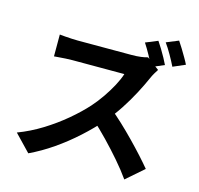

<svg xmlns="http://www.w3.org/2000/svg" viewBox="-128 -1005 1257 1211"><g transform="rotate(15 500.0 -399.5)"><path d="M768.4 -831.9Q781.4 -813.3 796.8 -787.8Q812.2 -762.2 826 -737.2Q839.8 -712.2 847.7 -694.9L767.5 -660.6Q751.9 -691.4 730.5 -730.2Q709.1 -769 689.1 -799.4ZM894.4 -866.9Q907.6 -848.1 922.8 -822.8Q938 -797.5 952.4 -773Q966.7 -748.5 975.1 -730.9L895.6 -696.6Q880.2 -728.3 858 -767.3Q835.8 -806.4 815.3 -834.4ZM813.9 -653.7Q807.7 -645 796.6 -626.1Q785.5 -607.2 778.8 -591.2Q758.2 -544.1 727.6 -485.9Q697 -427.6 658.6 -368.9Q620.2 -310.3 577.1 -260.2Q521.3 -196.3 453.8 -135.2Q386.3 -74 311.7 -22.4Q237.1 29.3 159.2 66L55.6 -41.9Q136.6 -72.5 212.8 -119.7Q288.9 -167 354 -221.8Q419.1 -276.7 465.7 -328.6Q499.2 -366.2 528.8 -409.4Q558.4 -452.6 581.3 -495.4Q604.3 -538.2 615.2 -573.5Q605.1 -573.5 579 -573.5Q552.9 -573.5 518.3 -573.5Q483.6 -573.5 446 -573.5Q408.3 -573.5 373.6 -573.5Q339 -573.5 312.9 -573.5Q286.7 -573.5 275.8 -573.5Q255.4 -573.5 232 -572.1Q208.6 -570.7 188.5 -569Q168.4 -567.4 157.5 -566.6V-709.1Q171.5 -707.6 193.8 -705.8Q216.1 -704 238.8 -702.9Q261.4 -701.8 275.8 -701.8Q289.1 -701.8 316.8 -701.8Q344.6 -701.8 380.6 -701.8Q416.7 -701.8 455.2 -701.8Q493.8 -701.8 529.2 -701.8Q564.5 -701.8 591 -701.8Q617.4 -701.8 628.5 -701.8Q661.7 -701.8 689.4 -705.5Q717.2 -709.2 732.2 -714.4ZM590.1 -343.1Q629.2 -311.8 673 -270.8Q716.8 -229.8 759.7 -185.7Q802.7 -141.6 839.4 -101.1Q876 -60.5 900.7 -30.6L786.8 68.6Q750.2 16.8 702.8 -38Q655.4 -92.9 602.8 -147.5Q550.2 -202.2 496 -250.5Z"/></g></svg>

Font: Noto Sans KR Thin
Style: Regular
Weight: 100
Designer: Ryoko NISHIZUKA 西塚涼子 (kana, bopomofo & ideographs); Paul D. Hunt (Latin, Greek & Cyrillic); Sandoll Communications 산돌커뮤니
Foundry: Adobe
Version: Version 2.004-H2;hotconv 1.0.118;makeotfexe 2.5.65603